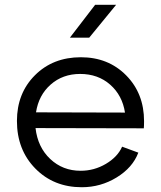

<svg xmlns="http://www.w3.org/2000/svg" viewBox="-20 -765 675 805"><path d="M318 -49Q375 -49 424 -78Q473 -107 492 -150L560 -125Q536 -62 469 -21Q402 20 323 20Q205 20 128 -58.5Q51 -137 51 -258Q51 -374 126.5 -449.5Q202 -525 319 -525Q434 -525 509 -449Q584 -373 584 -257Q584 -238 583 -227L129 -228Q138 -148 190.5 -98.5Q243 -49 318 -49ZM131 -294 504 -293Q493 -365 442 -410Q391 -455 316 -455Q243 -455 192.5 -410.5Q142 -366 131 -294ZM467 -745 354 -607H273L379 -745Z"/></svg>

Font: Metropolitano
Style: Regular
Weight: 400
Designer: Fonts by Alex Slobzheninov & Chris M. Simpson / Changes by Cristiano Sobral
Foundry: Fonts by Alex Slobzheninov & Chris M. Simpson / Changes by Cristiano Sobral
Version: Version 1.00;August 30, 2020;FontCreator 13.0.0.2681 64-bit